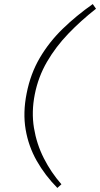

<svg xmlns="http://www.w3.org/2000/svg" viewBox="-20 -736 492 944"><path d="M262 188Q201 126 160.5 54.5Q120 -17 106 -99.5Q92 -182 111 -277Q130 -374 176 -452Q222 -530 288.5 -594.5Q355 -659 436 -716L452 -693Q378 -635 316 -570.5Q254 -506 211 -432Q168 -358 151 -272Q134 -186 147 -107Q160 -28 195.5 42Q231 112 282 170Z"/></svg>

Font: REM Medium Thin
Style: Italic
Weight: 250
Italic angle: -11°
Version: Version 1.005;gftools[0.9.28]